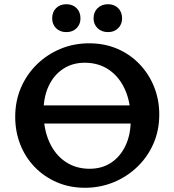

<svg xmlns="http://www.w3.org/2000/svg" viewBox="-20 -876 825 909"><path d="M382 13Q310 13 249.5 -13Q189 -39 144.5 -85Q100 -131 76 -192Q52 -253 52 -323Q52 -398 79.5 -461.5Q107 -525 155.5 -572Q204 -619 267 -645Q330 -671 402 -671Q475 -671 535.5 -645Q596 -619 640.5 -572.5Q685 -526 709.5 -465Q734 -404 734 -334Q734 -259 706.5 -196Q679 -133 630 -86Q581 -39 517.5 -13Q454 13 382 13ZM404 -77Q463 -77 506.5 -106Q550 -135 574.5 -187Q599 -239 599 -309Q599 -391 572 -451.5Q545 -512 496 -545.5Q447 -579 381 -579Q323 -579 279 -550Q235 -521 210.5 -469Q186 -417 186 -347Q186 -266 213 -205Q240 -144 289.5 -110.5Q339 -77 404 -77ZM93 -291V-377H698V-291ZM294 -724Q264 -724 245.5 -742.5Q227 -761 227 -789Q227 -819 245.5 -837.5Q264 -856 294 -856Q324 -856 342.5 -837.5Q361 -819 361 -789Q361 -761 342.5 -742.5Q324 -724 294 -724ZM492 -724Q461 -724 442 -742.5Q423 -761 423 -789Q423 -819 442 -837.5Q461 -856 492 -856Q521 -856 539.5 -837.5Q558 -819 558 -789Q558 -761 539.5 -742.5Q521 -724 492 -724Z"/></svg>

Font: Ysabeau
Style: Bold
Weight: 700
Designer: Christian Thalmann (Catharsis Fonts)
Version: Version 2.000;gftools[0.9.27.dev2+g8671c4b]